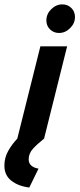

<svg xmlns="http://www.w3.org/2000/svg" viewBox="-83 -626 359 867"><path d="M183.3 -477.1Q159.7 -477.1 143.1 -493.1Q126.4 -509 126.4 -534Q126.4 -562.5 148.3 -584.4Q170.1 -606.2 198.6 -606.2Q222.9 -606.2 239.2 -589.9Q255.6 -573.6 255.6 -549.3Q255.6 -520.8 233.7 -499Q211.8 -477.1 183.3 -477.1ZM49.3 220.8Q-0.7 214.6 -31.9 189.9Q-63.2 165.3 -63.2 122.2Q-63.2 86.8 -46.5 56.6Q-29.9 26.4 -4.9 0L99.3 -416.7H220.1L116 0Q85.4 24.3 66 45.5Q46.5 66.7 46.5 93.8Q46.5 111.8 59 122.2Q71.5 132.6 91 135.4Z"/></svg>

Font: Afacad
Style: Bold Italic
Weight: 700
Italic angle: -14°
Designer: Kristian Moeller
Foundry: Dicotype
Version: Version 1.000; ttfautohint (v1.8.4.7-5d5b)